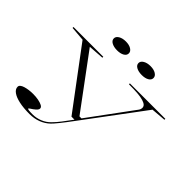

<svg xmlns="http://www.w3.org/2000/svg" viewBox="-194 -987 1481 1481"><g transform="rotate(45 546.5 -246.0)"><path d="M281 215Q216 215 168 204.5Q120 194 94 175Q68 156 68 131Q68 119 78.5 110.5Q89 102 107 96.5Q125 91 147 88Q169 85 192 85Q223 85 249.5 90Q276 95 293 104Q310 113 310 127Q310 136 302 145.5Q294 155 275 169Q260 178 252.5 184Q245 190 245 192Q245 200 301 200Q341 200 379.5 184.5Q418 169 446 140Q473 113 499 79Q525 45 558 0H525L166 -480L47 -490V-500H372V-490L244 -481L567 -45H589L856 -408Q860 -414 862 -420.5Q864 -427 864 -434Q864 -449 853.5 -459Q843 -469 819 -476.5Q795 -484 756.5 -487Q718 -490 662 -490V-500H1049V-490L929 -480L571 0Q526 61 494.5 100Q463 139 450 151Q418 182 375 198.5Q332 215 281 215ZM681 -707Q717 -707 739.5 -693Q762 -679 762 -658Q762 -636 739.5 -623Q717 -610 681 -610Q645 -610 621.5 -623Q598 -636 598 -658Q598 -679 621.5 -693Q645 -707 681 -707ZM412 -707Q448 -707 470.5 -693Q493 -679 493 -658Q493 -636 470.5 -623Q448 -610 412 -610Q376 -610 352.5 -623Q329 -636 329 -658Q329 -679 352.5 -693Q376 -707 412 -707Z"/></g></svg>

Font: Kalnia Expanded ExtraLight
Style: Regular
Weight: 250
Width: 7
Designer: Frida Medrano
Foundry: Frida Medrano
Version: Version 1.105